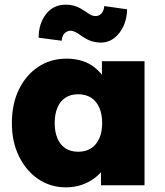

<svg xmlns="http://www.w3.org/2000/svg" viewBox="-20 -796 711 825"><path d="M31 -267Q31 -349 61 -411Q91 -473 144 -508.5Q197 -544 266 -544Q303 -544 334 -534Q365 -524 388 -505Q411 -486 428 -462Q445 -438 456 -410L418 -412V-533H601V0H414V-130L455 -128Q446 -99 428.5 -74Q411 -49 386 -30.5Q361 -12 330.5 -1.5Q300 9 263 9Q197 9 144.5 -26.5Q92 -62 61.5 -124.5Q31 -187 31 -267ZM419 -267Q419 -306 406.5 -334Q394 -362 371 -376.5Q348 -391 316 -391Q284 -391 261.5 -376.5Q239 -362 227 -334Q215 -306 215 -267Q215 -229 227 -201Q239 -173 261.5 -158.5Q284 -144 316 -144Q348 -144 371 -158.5Q394 -173 406.5 -201Q419 -229 419 -267ZM331 -641Q314 -654 302.5 -659Q291 -664 284 -664Q269 -664 258 -653.5Q247 -643 245 -621L146 -634Q146 -694 177.5 -735Q209 -776 263 -776Q279 -776 297.5 -771.5Q316 -767 342 -750Q353 -742 365.5 -734.5Q378 -727 391 -727Q405 -727 415.5 -737.5Q426 -748 428 -770L526 -756Q526 -719 511.5 -686Q497 -653 471.5 -633Q446 -613 412 -613Q396 -613 377 -618Q358 -623 331 -641Z"/></svg>

Font: Mach ExtraBold
Style: Regular
Weight: 800
Version: Version 1.002